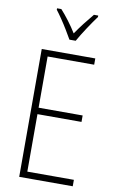

<svg xmlns="http://www.w3.org/2000/svg" viewBox="-102 -1003 640 1056"><g transform="rotate(10 217.5 -474.5)"><path d="M383 0H84V-714H383V-679H123V-393H369V-357H123V-36H383ZM225 -791Q212 -814 195 -842Q178 -870 160 -896.5Q142 -923 128 -941V-949H152Q174 -925 198.5 -892.5Q223 -860 242 -829Q264 -861 286 -889.5Q308 -918 334 -949H358V-941Q335 -910 307 -867.5Q279 -825 260 -791Z"/></g></svg>

Font: Noto Sans Khmer Condensed ExtraLight
Style: Regular
Weight: 200
Width: 3
Designer: Danh Hong and the Monotype Design Team
Foundry: Monotype Imaging Inc.
Version: Version 2.004; ttfautohint (v1.8.4.7-5d5b)